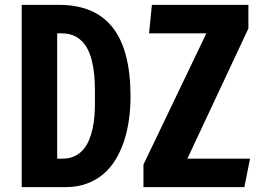

<svg xmlns="http://www.w3.org/2000/svg" viewBox="-20 -770 1078 790"><path d="M69.3 -750H222.7Q370.6 -750 443.8 -656.5Q517.1 -563 517.1 -372.1Q517.1 -324.7 510.7 -278.6Q504.4 -232.4 491 -191.2Q477.5 -149.9 456.5 -114.7Q435.5 -79.6 405.8 -54.2Q376 -28.8 336.9 -14.4Q297.9 0 248.5 0H69.3ZM215.3 -632.8V-117.2H236.3Q264.2 -117.2 285.2 -126.7Q306.2 -136.2 321 -152.8Q335.9 -169.4 345.5 -191.7Q355 -213.9 360.6 -239Q366.2 -264.2 368.4 -291Q370.6 -317.9 370.6 -344.2V-398.9Q370.6 -429.7 367.7 -461.7Q364.7 -493.7 356.9 -524.4Q349.1 -555.2 334 -579.3Q318.8 -603.5 294.2 -618.2Q269.5 -632.8 232.4 -632.8ZM829.1 -632.8H593.3L605 -750H1002V-652.8L751 -117.2H1008.8L985.4 0H570.3V-92.8Z"/></svg>

Font: Francois One
Style: Regular
Weight: 400
Designer: Vernon Adams
Foundry: vernon adams
Version: Version 1.000